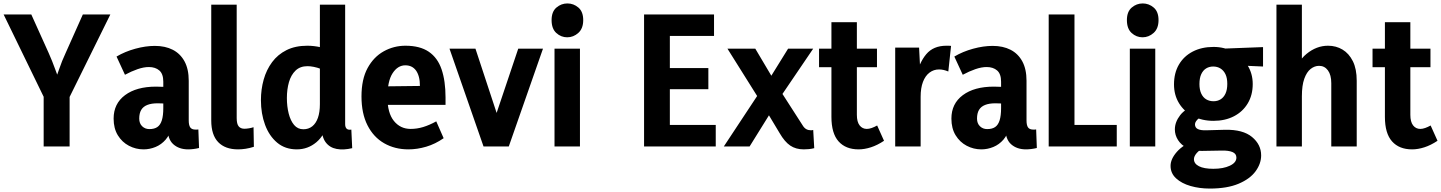

<svg xmlns="http://www.w3.org/2000/svg" viewBox="-20 -852 8383 1117"><path d="M234 0V-289L1 -768H162L263 -544Q284 -497 301 -449.5Q318 -402 336 -355H289Q308 -402 324 -449.5Q340 -497 362 -544L462 -768H622L385 -288V0Z M954 -114H978Q969 -69 944 -40Q919 -11 885 3Q851 17 815 17Q770 17 730 -4Q690 -25 665.5 -65Q641 -105 641 -162Q641 -249 707.5 -298.5Q774 -348 888 -348Q908 -348 940.5 -346.5Q973 -345 996 -340V-244Q971 -248 948.5 -249.5Q926 -251 897 -251Q861 -251 837 -241.5Q813 -232 801.5 -212.5Q790 -193 790 -162Q790 -134 807 -117.5Q824 -101 849 -101Q878 -101 895.5 -113Q913 -125 921.5 -152Q930 -179 930 -223V-377Q930 -422 907 -442Q884 -462 846 -462Q816 -462 780 -449.5Q744 -437 707 -417L658 -523Q707 -552 767 -568.5Q827 -585 881 -585Q941 -585 985 -562.5Q1029 -540 1053.5 -495Q1078 -450 1078 -382V-151Q1078 -123 1087 -110.5Q1096 -98 1118 -98Q1121 -98 1125.5 -98Q1130 -98 1134 -99L1138 9Q1122 13 1105.5 15Q1089 17 1075 17Q1021 17 987.5 -13.5Q954 -44 954 -114Z M1209 -151V-825H1357V-165Q1357 -131 1368.5 -117Q1380 -103 1402 -103Q1413 -103 1428.5 -105.5Q1444 -108 1455 -112L1457 2Q1432 10 1409 13.5Q1386 17 1365 17Q1290 17 1249.5 -25Q1209 -67 1209 -151Z M1988 -825V-130Q1988 -112 1996.5 -103.5Q2005 -95 2024 -98L2029 10Q1979 22 1938.5 14.5Q1898 7 1874.5 -24.5Q1851 -56 1851 -116V-148H1892Q1870 -66 1820.5 -24.5Q1771 17 1707 17Q1639 17 1592.5 -22Q1546 -61 1522 -126Q1498 -191 1498 -269Q1498 -332 1514 -389Q1530 -446 1563 -490.5Q1596 -535 1647 -560.5Q1698 -586 1768 -586Q1806 -586 1846 -577Q1886 -568 1938 -539L1847 -451Q1826 -459 1805.5 -463Q1785 -467 1769 -467Q1726 -467 1699.5 -441.5Q1673 -416 1661 -374Q1649 -332 1649 -282Q1649 -233 1659.5 -191.5Q1670 -150 1691 -125Q1712 -100 1745 -100Q1775 -100 1796.5 -117Q1818 -134 1829.5 -166.5Q1841 -199 1841 -246V-825Z M2356 17Q2277 17 2215 -18.5Q2153 -54 2118 -123Q2083 -192 2083 -291Q2083 -391 2118.5 -456Q2154 -521 2212.5 -553.5Q2271 -586 2339 -586Q2423 -586 2474.5 -551Q2526 -516 2549 -448.5Q2572 -381 2572 -285V-242H2166L2168 -349L2423 -352Q2423 -382 2417 -404.5Q2411 -427 2400 -442Q2389 -457 2373.5 -464.5Q2358 -472 2338 -472Q2294 -472 2264 -426Q2234 -380 2234 -286Q2234 -195 2271.5 -148.5Q2309 -102 2369 -102Q2406 -102 2442 -113Q2478 -124 2518 -146L2561 -48Q2512 -14 2459.5 1.5Q2407 17 2356 17Z M2995 -569H3139L2940 0H2793L2595 -569H2746L2891 -129H2847Z M3206 0V-569H3354V0ZM3280 -635Q3244 -635 3216.5 -660Q3189 -685 3189 -735Q3189 -784 3217 -808Q3245 -832 3281 -832Q3317 -832 3345 -808Q3373 -784 3373 -735Q3373 -686 3344.5 -660.5Q3316 -635 3280 -635Z M3855 -125H4144V0H3727V-768H4134V-643H3855L3877 -671V-434L3855 -456H4101V-333H3855L3877 -362V-97Z M4717 10Q4702 14 4686 15.5Q4670 17 4656 17Q4610 17 4577.5 -5Q4545 -27 4516 -77L4414 -247L4212 -569H4374L4508 -343L4650 -122Q4659 -107 4671 -100.5Q4683 -94 4699 -94Q4701 -94 4704.5 -94.5Q4708 -95 4711 -96ZM4191 0 4407 -327 4433 -356 4565 -569H4711L4504 -264L4484 -230L4341 0Z M4975 17Q4900 17 4858.5 -29.5Q4817 -76 4817 -172V-723H4965V-184Q4965 -143 4981 -122.5Q4997 -102 5023 -102Q5036 -102 5051.5 -107.5Q5067 -113 5083 -122L5123 -33Q5084 -7 5046.5 5Q5009 17 4975 17ZM4745 -461V-569H5082V-461Z M5188 0V-575H5327L5336 -398H5306Q5327 -487 5368.5 -536.5Q5410 -586 5486 -586Q5493 -586 5499.5 -586Q5506 -586 5513 -585L5497 -436Q5469 -448 5443 -448Q5412 -448 5387.5 -429.5Q5363 -411 5349.5 -375.5Q5336 -340 5336 -289V0Z M5828 -114H5852Q5843 -69 5818 -40Q5793 -11 5759 3Q5725 17 5689 17Q5644 17 5604 -4Q5564 -25 5539.5 -65Q5515 -105 5515 -162Q5515 -249 5581.5 -298.5Q5648 -348 5762 -348Q5782 -348 5814.5 -346.5Q5847 -345 5870 -340V-244Q5845 -248 5822.5 -249.5Q5800 -251 5771 -251Q5735 -251 5711 -241.5Q5687 -232 5675.5 -212.5Q5664 -193 5664 -162Q5664 -134 5681 -117.5Q5698 -101 5723 -101Q5752 -101 5769.5 -113Q5787 -125 5795.5 -152Q5804 -179 5804 -223V-377Q5804 -422 5781 -442Q5758 -462 5720 -462Q5690 -462 5654 -449.5Q5618 -437 5581 -417L5532 -523Q5581 -552 5641 -568.5Q5701 -585 5755 -585Q5815 -585 5859 -562.5Q5903 -540 5927.5 -495Q5952 -450 5952 -382V-151Q5952 -123 5961 -110.5Q5970 -98 5992 -98Q5995 -98 5999.5 -98Q6004 -98 6008 -99L6012 9Q5996 13 5979.5 15Q5963 17 5949 17Q5895 17 5861.5 -13.5Q5828 -44 5828 -114Z M6208 -125H6477V0H6081V-768H6231V-102Z M6553 0V-569H6701V0ZM6627 -635Q6591 -635 6563.5 -660Q6536 -685 6536 -735Q6536 -784 6564 -808Q6592 -832 6628 -832Q6664 -832 6692 -808Q6720 -784 6720 -735Q6720 -686 6691.5 -660.5Q6663 -635 6627 -635Z M7120 -364Q7120 -398 7109.5 -420Q7099 -442 7080.5 -453.5Q7062 -465 7038 -465Q7015 -465 6997 -454Q6979 -443 6968.5 -420.5Q6958 -398 6958 -363Q6958 -330 6968.5 -307.5Q6979 -285 6997.5 -274Q7016 -263 7040 -263Q7063 -263 7081 -274Q7099 -285 7109.5 -307.5Q7120 -330 7120 -364ZM7268 -363Q7268 -299 7239 -250.5Q7210 -202 7158.5 -175.5Q7107 -149 7040 -149Q6973 -149 6921 -176Q6869 -203 6839.5 -251Q6810 -299 6810 -361Q6810 -427 6838.5 -476Q6867 -525 6919 -552Q6971 -579 7040 -579Q7104 -579 7155.5 -550Q7207 -521 7237.5 -472.5Q7268 -424 7268 -363ZM7328 -578V-465L7147 -473L7040 -567ZM6940 -41 6993 3Q6959 19 6942.5 38Q6926 57 6926 74Q6926 100 6955 115Q6984 130 7039 130Q7097 130 7135 112Q7173 94 7173 65Q7173 42 7150 32.5Q7127 23 7087 24L6973 26Q6922 27 6887 9.5Q6852 -8 6833.5 -37Q6815 -66 6815 -99Q6815 -142 6846 -182Q6877 -222 6941 -241L6958 -166Q6945 -157 6938.5 -147Q6932 -137 6932 -129Q6932 -109 6949 -101Q6966 -93 6997 -94L7107 -97Q7211 -99 7264 -55Q7317 -11 7317 52Q7317 100 7284.5 144.5Q7252 189 7185.5 217Q7119 245 7018 245Q6958 245 6906 230Q6854 215 6822 185.5Q6790 156 6790 113Q6790 73 6827 31Q6864 -11 6940 -41Z M7725 0V-368Q7725 -416 7705.5 -442.5Q7686 -469 7654 -469Q7628 -469 7605 -451Q7582 -433 7568 -394Q7554 -355 7554 -292V0H7406V-825H7554V-396H7500Q7523 -491 7581 -538.5Q7639 -586 7706 -586Q7753 -586 7790.5 -563.5Q7828 -541 7850.5 -496Q7873 -451 7873 -382V0Z M8195 17Q8120 17 8078.5 -29.5Q8037 -76 8037 -172V-723H8185V-184Q8185 -143 8201 -122.5Q8217 -102 8243 -102Q8256 -102 8271.5 -107.5Q8287 -113 8303 -122L8343 -33Q8304 -7 8266.5 5Q8229 17 8195 17ZM7965 -461V-569H8302V-461Z"/></svg>

Font: Yaldevi ExtraLight
Style: Regular
Weight: 200
Designer: Sol Matas, Rajitha Manaperi, Kosala Senevirathne
Foundry: Mooniak
Version: Version 1.100